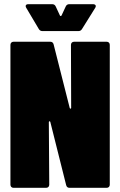

<svg xmlns="http://www.w3.org/2000/svg" viewBox="-20 -900 576 920"><path d="M373 -761 436 -862C438 -865 439 -868 439 -871C439 -876 434 -880 426 -880H312C304 -880 298 -876 295 -869L275 -826C273 -822 269 -822 267 -826L247 -869C244 -876 238 -880 230 -880H116C108 -880 103 -877 103 -871C103 -868 104 -865 106 -862L166 -761C170 -754 176 -751 184 -751H355C363 -751 369 -754 373 -761ZM320 -685 321 -383C321 -378 315 -378 314 -383L237 -687C235 -695 230 -700 221 -700H45C36 -700 30 -694 30 -685V-15C30 -6 36 0 45 0H201C210 0 216 -6 216 -15L214 -315C214 -320 220 -320 221 -316L297 -13C299 -5 304 0 313 0H491C500 0 506 -6 506 -15V-685C506 -694 500 -700 491 -700H335C326 -700 320 -694 320 -685Z"/></svg>

Font: Barlow Condensed Black
Style: Regular
Weight: 900
Width: 3
Designer: Jeremy Tribby
Foundry: Tribby Type
Version: Version 1.422;hotconv 1.0.109;makeotfexe 2.5.65596